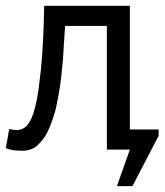

<svg xmlns="http://www.w3.org/2000/svg" viewBox="-25 -508 559 652"><path d="M337.9 0Q357.4 0 416 0Q405.3 31.2 372.1 124Q384.8 124 424.8 124Q447.3 81.1 513.7 -46.9Q513.7 -52.7 513.7 -68.4Q489.3 -68.4 416 -68.4Q416 -173.8 416 -488.3Q342.8 -488.3 125 -488.3Q124 -421.9 121.1 -369.1Q118.2 -315.4 114.3 -274.4Q109.4 -233.4 105.5 -201.2Q100.6 -168.9 94.7 -145.5Q88.9 -122.1 82 -106.4Q74.2 -90.8 67.4 -83Q59.6 -74.2 50.8 -70.3Q42 -66.4 32.2 -66.4Q24.4 -66.4 18.6 -67.4Q12.7 -68.4 6.8 -70.3Q6.8 -69.3 5.9 -68.4Q5.9 -68.4 5.9 -67.4Q5.9 -67.4 5.9 -66.4Q5.9 -66.4 5.9 -65.4Q5.9 -65.4 4.9 -64.5Q4.9 -64.5 4.9 -63.5Q4.9 -63.5 4.9 -62.5Q4.9 -62.5 4.9 -61.5Q4.9 -61.5 4.9 -60.5Q4.9 -60.5 3.9 -58.6Q3.9 -58.6 3.9 -57.6Q3.9 -57.6 3.9 -56.6Q3.9 -56.6 3.9 -55.7Q3.9 -55.7 3.9 -54.7Q3.9 -54.7 3.9 -54.7Q3.9 -54.7 2.9 -53.7Q2.9 -52.7 2.9 -51.8Q2.9 -51.8 2.9 -50.8Q2.9 -50.8 2.9 -49.8Q2.9 -49.8 2.9 -49.8Q2.9 -49.8 2.9 -48.8Q2.9 -47.9 2 -46.9Q2 -46.9 2 -45.9Q2 -45.9 2 -45.9Q2 -45.9 2 -44.9Q2 -44.9 2 -43Q2 -43 1 -42Q1 -42 1 -41Q1 -41 1 -40Q1 -40 1 -40Q1 -40 1 -38.1Q1 -38.1 1 -37.1Q1 -37.1 0 -36.1Q0 -36.1 0 -35.2Q0 -35.2 0 -35.2Q0 -35.2 0 -34.2Q0 -34.2 0 -33.2Q0 -33.2 0 -32.2Q0 -32.2 0 -32.2Q0 -32.2 -1 -30.3Q-1 -30.3 -1 -29.3Q-1 -29.3 -1 -29.3Q-1 -29.3 -1 -27.3Q-1 -27.3 -1 -26.4Q-1 -26.4 -2 -26.4Q-2 -26.4 -2 -24.4Q-2 -24.4 -2 -23.4Q-2 -23.4 -2 -22.5Q-2 -22.5 -2 -21.5Q-2 -21.5 -2.9 -20.5Q-2.9 -20.5 -2.9 -20.5Q-2.9 -19.5 -2.9 -18.6Q-2.9 -18.6 -2.9 -18.6Q-2.9 -18.6 -2.9 -17.6Q-2.9 -17.6 -2.9 -16.6Q-2.9 -16.6 -2.9 -15.6Q-2.9 -15.6 -3.9 -14.6Q-3.9 -14.6 -3.9 -14.6Q-3.9 -13.7 -3.9 -12.7Q-3.9 -12.7 -3.9 -11.7Q-3.9 -11.7 -3.9 -11.7Q-3.9 -11.7 -4.9 -9.8Q-4.9 -9.8 -4.9 -8.8Q-4.9 -8.8 -4.9 -7.8Q-4.9 -7.8 -4.9 -6.8Q-4.9 -6.8 -4.9 -5.9Q-4.9 -5.9 -4.9 -4.9Q-4.9 -4.9 -4.9 -4.9Q5.9 0 19.5 2Q34.2 3.9 51.8 3.9Q66.4 3.9 79.1 -1Q92.8 -4.9 103.5 -15.6Q114.3 -26.4 124 -39.1Q133.8 -52.7 140.6 -69.3Q147.5 -85 154.3 -104.5Q161.1 -123 166 -145.5Q169.9 -168 174.8 -190.4Q178.7 -212.9 181.6 -236.3Q184.6 -259.8 186.5 -283.2Q189.5 -307.6 190.4 -331.1Q191.4 -354.5 193.4 -377Q194.3 -399.4 196.3 -419.9Q243.2 -419.9 337.9 -419.9Q337.9 -393.6 337.9 -340.8Q337.9 -288.1 337.9 -210Q337.9 -130.9 337.9 -78.1Q337.9 -25.4 337.9 0Z"/></svg>

Font: Aptus Gothic JP
Style: Medium
Weight: 400
Designer: Fuminori Ogawa / Motoya
Version: Version 1